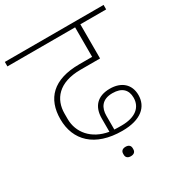

<svg xmlns="http://www.w3.org/2000/svg" viewBox="-207 -831 1014 1076"><g transform="rotate(-30 299.5 -292.5)"><path d="M328 113C349 113 359 102 359 86V79C359 63 349 52 328 52C307 52 297 63 297 79V86C297 102 307 113 328 113ZM358 -34C480 -34 536 -88 536 -163C536 -232 489 -274 414 -274C333 -274 292 -228 292 -152V-66C185 -84 125 -158 125 -245V-280C125 -371 182 -448 326 -448H452V-669H619V-698H-20V-669H418V-478H335C165 -478 89 -396 89 -264C89 -127 181 -34 358 -34ZM369 -62C358 -62 338 -62 322 -63V-152C322 -202 345 -245 414 -245C476 -245 505 -214 505 -164C505 -103 460 -62 369 -62Z"/></g></svg>

Font: IBM Plex Devanagari ExtraLight
Style: Regular
Weight: 200
Designer: Mike Abbink, Paul van der Laan, Pieter van Rosmalen, Erin McLaughlin
Foundry: Bold Monday
Version: Version 1.0